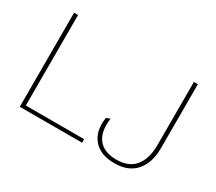

<svg xmlns="http://www.w3.org/2000/svg" viewBox="-124 -908 1311 1167"><g transform="rotate(30 532.0 -325.0)"><path d="M129 -25H538V0H101V-660H129ZM970 -660V-212Q970 -108 918.5 -49Q867 10 770 10Q670 10 621.5 -48Q573 -106 588 -203L615 -213Q602 -117 642 -66Q682 -15 770 -15Q856 -15 899 -68Q942 -121 942 -216V-660Z"/></g></svg>

Font: Elaine Sans ExtraLight
Style: Regular
Weight: 275
Designer: Wei Huang
Foundry: Wei Huang
Version: Version 2.001;December 24, 2019;FontCreator 12.0.0.2547 64-b